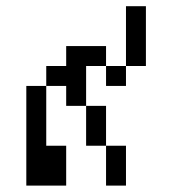

<svg xmlns="http://www.w3.org/2000/svg" viewBox="-20 -582 540 602"><path d="M62.5 -312.5V0H187.5Q187.5 0 187.5 -125H125V-312.5ZM312.5 -125Q312.5 -125 312.5 0H375Q375 0 375 -125ZM312.5 -125Q312.5 -125 312.5 -250H250Q250 -250 250 -125ZM250 -250Q250 -250 250 -375H312.5V-312.5H375V-375H312.5V-437.5H187.5V-375H125V-312.5H187.5V-250ZM375 -375H437.5V-562.5H375Z"/></svg>

Font: BFUnifontExMono
Style: Regular
Weight: 500
Version: Version 15.0.06